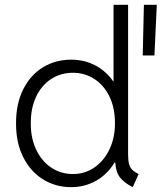

<svg xmlns="http://www.w3.org/2000/svg" viewBox="-20 -772 673 800"><path d="M460.4 -94.7H457.5Q427.2 -45.4 380.1 -18.8Q333 7.8 276.4 7.8Q211.4 7.8 158.9 -24.9Q106.4 -57.6 76.4 -117.9Q46.4 -178.2 46.9 -257.8Q46.4 -338.4 76.2 -398.7Q106 -459 158.4 -491.2Q210.9 -523.4 276.4 -523.4Q330.6 -523.4 375.7 -500.2Q420.9 -477.1 451.2 -433.6H453.1V-752H513.7V-130.9Q513.7 -105.5 517.3 -90.3Q521 -75.2 530.3 -65.4Q539.6 -55.7 557.6 -46.9L533.2 7.8Q495.1 -11.7 478.8 -34.2Q462.4 -56.6 460.4 -94.7ZM459 -257.8Q459 -323.7 435.3 -371.3Q411.6 -418.9 371.8 -443.8Q332 -468.8 284.2 -468.8Q232.9 -468.8 192.9 -442.6Q152.8 -416.5 130.4 -368.7Q107.9 -320.8 108.4 -257.8Q107.9 -196.8 130.6 -148.7Q153.3 -100.6 193.4 -73.7Q233.4 -46.9 284.2 -46.9Q334 -46.9 373.8 -74.5Q413.6 -102.1 436.3 -150.1Q459 -198.2 459 -257.8ZM579.6 -752H633.3L623.5 -541H574.7Z"/></svg>

Font: Reddit Sans Fudge Light
Style: Regular
Weight: 300
Designer: Stephen Hutchings
Foundry: Reddit
Version: Version 1.013